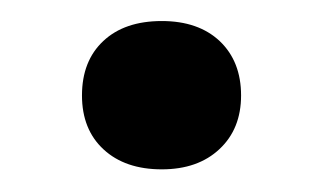

<svg xmlns="http://www.w3.org/2000/svg" viewBox="-20 -150 300 178"><path d="M130 7Q96 7 76 -11.5Q56 -30 56 -61.5Q56 -93.5 75.8 -112Q95.5 -130.5 130 -130.5Q164 -130.5 183.8 -111.8Q203.5 -93 203.5 -61.5Q203.5 -30.5 183.5 -11.8Q163.5 7 130 7Z"/></svg>

Font: Encode Sans SemiExpanded Medium
Style: Regular
Weight: 500
Width: 6
Designer: Multiple Designers
Foundry: Impallari Type
Version: Version 3.002